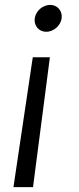

<svg xmlns="http://www.w3.org/2000/svg" viewBox="-20 -556 323 785"><path d="M35 209H115L184 -322H114ZM122 -481C118 -451 139 -426 169 -426C199 -426 228 -451 232 -481C236 -511 215 -536 185 -536C155 -536 126 -511 122 -481Z"/></svg>

Font: Mluvka
Style: Italic
Weight: 400
Italic angle: -8°
Designer: Modified by Jiří Krblich, Original typeface by Gumpita Rahayu
Foundry: Gumpita Rahayu & Jiří Krblich
Version: Version 2.000;Glyphs 3.1.1 (3134)